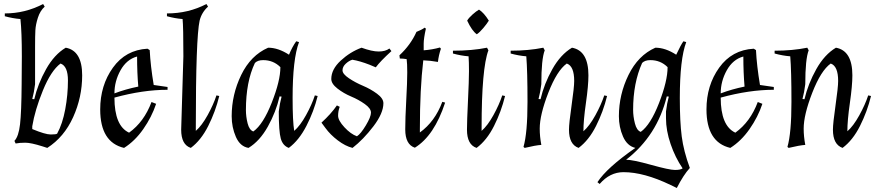

<svg xmlns="http://www.w3.org/2000/svg" viewBox="-20 -723 4373 958"><path d="M390 -347Q390 -238 345 -138.5Q300 -39 216 15L191 7Q134 -11 106 -11Q78 -11 58 -7L52 -20Q73 -42 80 -103Q87 -164 88 -303L89 -442Q89 -561 82 -628Q44 -631 4 -642V-656Q105 -656 195 -703L203 -690Q180 -669 169 -634.5Q158 -600 156.5 -572Q155 -544 155 -489V-303Q150 -262 141 -229L151 -228Q169 -305 210 -378Q251 -451 308 -485Q390 -470 390 -347ZM141 -79Q206 -52 233 -52Q260 -52 265 -56Q292 -105 305.5 -177.5Q319 -250 319 -321.5Q319 -393 282 -406Q234 -370 194 -271.5Q154 -173 141 -93Z M816 -275Q693 -275 551 -236Q551 -95 624 -61Q699 -115 736 -214L759 -205Q737 -139 695 -79Q653 -19 599 15Q480 -13 480 -177Q480 -297 543.5 -385.5Q607 -474 716 -480L727 -473Q731 -394 747 -299L816 -289ZM551 -257Q606 -278 670 -291Q664 -361 664 -441Q612 -427 581.5 -372.5Q551 -318 551 -257Z M884 -76 895 -442Q895 -590 891 -628Q853 -631 813 -642V-656Q920 -656 1010 -703L1018 -690Q986 -661 976 -620Q957 -534 957 -86V-70Q987 -96 1016 -148.5Q1045 -201 1060 -247L1074 -244Q1055 -166 1019 -94.5Q983 -23 932 15Q884 -1 884 -76Z M1136 -143Q1136 -251 1183.5 -349Q1231 -447 1318 -485Q1368 -485 1422 -450Q1438 -489 1458 -517L1472 -513Q1440 -428 1440 -234Q1440 -117 1448 -70Q1478 -96 1507 -148.5Q1536 -201 1551 -247L1565 -244Q1546 -167 1509 -95Q1472 -23 1421 15Q1391 4 1381 -31.5Q1371 -67 1371 -167Q1376 -208 1385 -241L1375 -242Q1357 -164 1316.5 -91.5Q1276 -19 1220 15Q1178 8 1157 -40Q1136 -88 1136 -143ZM1207 -174Q1207 -141 1215.5 -107.5Q1224 -74 1244 -67Q1293 -102 1336 -211Q1379 -320 1379 -388Q1344 -423 1293 -423Q1266 -423 1252 -409Q1207 -315 1207 -174Z M1675 -190Q1667 -169 1667 -145.5Q1667 -122 1698.5 -88Q1730 -54 1761 -43Q1780 -55 1805.5 -97.5Q1831 -140 1831 -161Q1831 -182 1800 -204Q1769 -226 1732 -241.5Q1695 -257 1664 -281Q1633 -305 1633 -329Q1633 -377 1680 -420.5Q1727 -464 1784 -485Q1836 -466 1869.5 -466Q1903 -466 1923 -481L1933 -468Q1877 -417 1855 -387L1824 -400Q1775 -419 1738 -425Q1721 -420 1705 -405Q1689 -390 1689 -372Q1689 -354 1721 -332.5Q1753 -311 1791 -295Q1829 -279 1861 -255.5Q1893 -232 1893 -208Q1893 -158 1843 -92.5Q1793 -27 1739 15Q1703 6 1665.5 -22.5Q1628 -51 1604 -84L1584 -111Q1632 -155 1661 -197Z M2092 -422Q2075 -280 2075 -78V-62Q2150 -116 2187 -215L2201 -211Q2147 -46 2050 14Q2002 -2 2002 -77Q2002 -131 2007 -223Q2012 -315 2012 -361Q2012 -407 2009 -428Q1991 -431 1975 -431L1973 -447Q2029 -499 2058 -564Q2084 -574 2099 -585L2105 -580Q2094 -531 2094 -505Q2094 -479 2094 -472Q2136 -475 2175 -486L2180 -480Q2169 -448 2165 -414Q2126 -421 2092 -422Z M2417 -472Q2383 -382 2383 -86V-70Q2413 -96 2442 -148.5Q2471 -201 2486 -247L2500 -244Q2481 -166 2445 -94.5Q2409 -23 2358 15Q2310 -1 2310 -76Q2310 -118 2315 -220Q2320 -322 2320 -368Q2320 -414 2318 -442Q2280 -445 2240 -456V-470Q2336 -470 2410 -485ZM2419 -620Q2410 -605 2391.5 -583Q2373 -561 2359 -552Q2335 -569 2311 -620Q2318 -633 2337 -650Q2356 -667 2370 -675Q2395 -659 2419 -620Z M2916 -347Q2916 -296 2903.5 -209Q2891 -122 2891 -68Q2921 -94 2950.5 -147.5Q2980 -201 2995 -247L3009 -244Q2990 -166 2954 -94.5Q2918 -23 2867 15Q2819 -2 2819 -76Q2819 -107 2832 -197.5Q2845 -288 2845 -319Q2845 -393 2808 -406Q2759 -371 2716 -260.5Q2673 -150 2673 -81Q2673 -42 2681 0Q2652 2 2598 15L2592 10Q2612 -59 2612 -214.5Q2612 -370 2606 -442Q2568 -445 2528 -456V-470Q2617 -470 2691 -485L2698 -472Q2681 -428 2681 -303Q2676 -262 2667 -229L2677 -228Q2695 -305 2736 -378Q2777 -451 2834 -485Q2916 -470 2916 -347Z M3068 -143Q3068 -251 3116 -349Q3164 -447 3250 -485Q3300 -485 3354 -450Q3378 -501 3390 -517L3404 -513Q3372 -428 3372 -234Q3372 -116 3381.5 -42.5Q3391 31 3422 115Q3390 150 3357 215L3326 200Q3193 136 3091 136Q3023 136 2972 195L2961 186Q3007 115 3150 15Q3109 5 3088.5 -42Q3068 -89 3068 -143ZM3139 -175Q3139 -142 3148 -107Q3157 -72 3177 -65Q3226 -100 3268.5 -209.5Q3311 -319 3311 -388Q3276 -423 3225 -423Q3198 -423 3184 -409Q3139 -309 3139 -175ZM3386 117Q3349 63 3326 -4.5Q3303 -72 3303 -133V-167Q3308 -208 3317 -241L3307 -242Q3259 -46 3104 74Q3137 74 3228.5 99.5Q3320 125 3348 125Q3376 125 3386 117Z M3841 -275Q3718 -275 3576 -236Q3576 -95 3649 -61Q3724 -115 3761 -214L3784 -205Q3762 -139 3720 -79Q3678 -19 3624 15Q3505 -13 3505 -177Q3505 -297 3568.5 -385.5Q3632 -474 3741 -480L3752 -473Q3756 -394 3772 -299L3841 -289ZM3576 -257Q3631 -278 3695 -291Q3689 -361 3689 -441Q3637 -427 3606.5 -372.5Q3576 -318 3576 -257Z M4233 -347Q4233 -296 4220.5 -209Q4208 -122 4208 -68Q4238 -94 4267.5 -147.5Q4297 -201 4312 -247L4326 -244Q4307 -166 4271 -94.5Q4235 -23 4184 15Q4136 -2 4136 -76Q4136 -107 4149 -197.5Q4162 -288 4162 -319Q4162 -393 4125 -406Q4076 -371 4033 -260.5Q3990 -150 3990 -81Q3990 -42 3998 0Q3969 2 3915 15L3909 10Q3929 -59 3929 -214.5Q3929 -370 3923 -442Q3885 -445 3845 -456V-470Q3934 -470 4008 -485L4015 -472Q3998 -428 3998 -303Q3993 -262 3984 -229L3994 -228Q4012 -305 4053 -378Q4094 -451 4151 -485Q4233 -470 4233 -347Z"/></svg>

Font: Almendra
Style: Italic
Weight: 400
Italic angle: -12°
Designer: Ana Sanfelippo
Foundry: Ana Sanfelippo
Version: Version 1.004